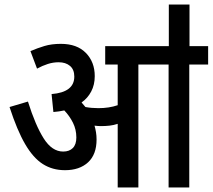

<svg xmlns="http://www.w3.org/2000/svg" viewBox="-20 -825 936 845"><path d="M405 -211Q405 -145 367.5 -110.5Q330 -76 266 -76Q211 -76 168.5 -103Q126 -130 90.5 -191Q55 -252 22 -354L103 -378Q136 -273 172.5 -215.5Q209 -158 258 -158Q285 -158 300.5 -173.5Q316 -189 316 -220Q316 -255 301 -285Q286 -315 263 -339Q240 -334 215 -332L207 -411Q307 -419 307 -488Q307 -519 288 -535Q269 -551 238 -551Q214 -551 190.5 -543.5Q167 -536 143 -523L114 -600Q144 -613 175.5 -622.5Q207 -632 248 -632Q319 -632 358 -592Q397 -552 397 -490Q397 -452 381.5 -422.5Q366 -393 339 -374Q348 -364 356 -354Q383 -349 413 -349Q460 -349 498 -362V-541H443V-622H896V-541H813V0H722V-541H589V0H498V-280Q480 -274 462 -272Q444 -270 424 -270Q412 -270 396 -272Q400 -258 402.5 -243Q405 -228 405 -211ZM723 -615V-805H814V-615Z"/></svg>

Font: Noto Sans Condensed Medium
Style: Italic
Weight: 500
Width: 3
Italic angle: -12°
Designer: Monotype Design Team
Foundry: Monotype Imaging Inc.
Version: Version 2.013; ttfautohint (v1.8.4.7-5d5b)